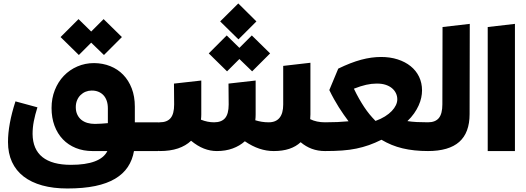

<svg xmlns="http://www.w3.org/2000/svg" viewBox="-20 -867 3017 1102"><path d="M574.7 -757.3 679.7 -654.3 576.7 -551.3 503.4 -622.1 432.6 -551.3 327.6 -654.3 430.7 -757.3 503.4 -686ZM886.7 -165Q896.5 -165 896.5 -154.8V-11.2Q896.5 -6.3 893.8 -3.2Q891.1 0 886.7 0H749Q740.2 51.3 713.6 91.3Q687 131.3 640.6 158.9Q594.2 186.5 526.4 200.7Q458.5 214.8 366.2 214.8Q285.6 214.8 222.4 197.3Q159.2 179.7 115.5 146Q71.8 112.3 48.8 62.5Q25.9 12.7 25.9 -51.8Q25.9 -153.3 68.8 -285.2L194.8 -251Q181.2 -208 174.1 -171.1Q167 -134.3 167 -98.1Q168 -9.8 223.6 34.7Q279.3 79.1 387.2 79.1Q471.7 79.1 524.4 59.1Q577.1 39.1 596.2 0H511.2Q458.5 0 415 -17.6Q371.6 -35.2 340.6 -67.6Q309.6 -100.1 292.7 -145.8Q275.9 -191.4 275.9 -247.1Q275.9 -302.7 294.7 -350.1Q313.5 -397.5 346.4 -431.9Q379.4 -466.3 424.1 -485.6Q468.8 -504.9 520 -504.9Q570.3 -504.4 613 -487.3Q655.8 -470.2 687 -438Q718.3 -405.8 736.1 -359.6Q753.9 -313.5 753.9 -254.9V-165ZM415 -252Q415 -227.5 423.6 -209.5Q432.1 -191.4 446.8 -179.4Q461.4 -167.5 481.4 -161.6Q501.5 -155.8 524.9 -155.8Q542 -155.8 560.8 -157.2Q579.6 -158.7 599.1 -160.2V-245.1Q599.1 -269.5 592.5 -288.6Q585.9 -307.6 573.7 -320.6Q561.5 -333.5 544.9 -340.3Q528.3 -347.2 507.8 -347.2H505.4Q487.8 -347.2 471.4 -340.6Q455.1 -334 442.4 -321.5Q429.7 -309.1 422.4 -291.5Q415 -273.9 415 -252Z M1425.3 -663.6 1530.3 -560.5 1427.2 -457.5 1354 -528.3 1283.2 -457.5 1178.2 -560.5 1281.2 -663.6 1354 -592.3ZM1348.6 -641.1 1243.7 -744.1 1347.7 -847.2 1451.7 -744.1ZM1845.7 -165Q1855.5 -165 1855.5 -154.8V-11.2Q1855.5 -6.3 1852.8 -3.2Q1850.1 0 1845.7 0Q1804.7 0 1769.8 -12.9Q1734.9 -25.9 1705.6 -50.8Q1679.2 -25.9 1640.6 -12.9Q1602.1 0 1551.3 0Q1509.3 0 1468.5 -13.7Q1427.7 -27.3 1385.3 -56.2Q1356 -29.8 1315.4 -14.9Q1274.9 0 1224.6 0Q1186.5 0 1149.9 -14.4Q1113.3 -28.8 1076.7 -59.1Q1046.4 -30.3 1001.7 -15.1Q957 0 896.5 0Q892.1 0 889.4 -3.2Q886.7 -6.3 886.7 -11.2V-154.8Q886.7 -165 896.5 -165Q939 -165 959.2 -189.2Q979.5 -213.4 979.5 -267.1L978.5 -387.2L1135.3 -404.8V-210Q1135.3 -202.6 1134.8 -195.1Q1134.3 -187.5 1133.3 -180.2Q1170.9 -165 1208.5 -165Q1251.5 -165 1272 -189.2Q1292.5 -213.4 1292.5 -267.1L1291.5 -387.2L1447.3 -404.8V-210Q1447.3 -201.7 1446.8 -193.4Q1446.3 -185.1 1445.3 -176.8Q1464.4 -170.9 1482.9 -168Q1501.5 -165 1522.5 -165Q1563.5 -165 1584.5 -190.9Q1605.5 -216.8 1605.5 -267.1V-488.8L1761.7 -506.8V-210Q1761.7 -203.1 1761 -196.5Q1760.3 -189.9 1760.3 -183.1Q1796.4 -165 1845.7 -165Z M2438.5 -165Q2448.2 -165 2448.2 -154.8V-11.2Q2448.2 -6.3 2445.6 -3.2Q2442.9 0 2438.5 0Q2396.5 0 2359.9 -3.9Q2323.2 -7.8 2290.5 -15.6Q2257.8 -23.4 2228 -35.6Q2198.2 -47.9 2169.4 -64.9Q2132.3 -46.4 2097.7 -34.2Q2063 -22 2025.4 -14.2Q1987.8 -6.3 1943.8 -3.2Q1899.9 0 1844.2 0Q1834.5 -1.5 1834.5 -11.2V-154.8Q1834.5 -165 1844.2 -165Q1884.3 -165 1917.2 -166.5Q1950.2 -168 1980.5 -170.9Q1966.3 -189.9 1952.4 -209.7Q1938.5 -229.5 1924.8 -251.2Q1911.1 -272.9 1897.5 -297.4Q1883.8 -321.8 1870.1 -350.1L1921.4 -473.1Q1957.5 -490.7 1990.2 -503.4Q2022.9 -516.1 2053 -524.2Q2083 -532.2 2111.3 -536.1Q2139.6 -540 2167.5 -540Q2219.2 -540 2262.5 -526.1Q2305.7 -512.2 2336.9 -487.1Q2368.2 -461.9 2385.3 -426.5Q2402.3 -391.1 2402.3 -348.1Q2402.3 -328.1 2397.7 -306.2Q2393.1 -284.2 2382.8 -261.5Q2372.6 -238.8 2356.7 -216.1Q2340.8 -193.4 2318.4 -171.9Q2343.8 -168 2372.8 -166.5Q2401.9 -165 2438.5 -165ZM2146 -387.2H2139.2Q2112.8 -387.2 2081.8 -380.4Q2050.8 -373.5 2011.2 -357.9Q2026.4 -326.2 2041 -300.5Q2055.7 -274.9 2070.3 -252.7Q2085 -230.5 2100.8 -211.2Q2116.7 -191.9 2135.3 -172.9Q2166 -184.1 2189.5 -198.7Q2212.9 -213.4 2228.5 -229.7Q2244.1 -246.1 2252.2 -263.2Q2260.3 -280.3 2260.3 -296.9Q2260.3 -315.9 2252.2 -332.5Q2244.1 -349.1 2229.2 -361.3Q2214.4 -373.5 2193.1 -380.4Q2171.9 -387.2 2146 -387.2Z M2435.1 0Q2430.7 0 2428 -3.2Q2425.3 -6.3 2425.3 -11.2L2426.3 -154.8Q2426.3 -165 2436 -165Q2479 -165 2499 -189.7Q2519 -214.4 2519 -268.1L2520 -711.9L2676.3 -730L2675.3 -211.9Q2675.3 -105.5 2616 -52.7Q2556.6 0 2435.1 0Z M2779.3 -711.9 2935.5 -730V0H2779.3Z"/></svg>

Font: DimaExpo
Style: Bold
Weight: 700
Width: 6
Designer: R.Balvardi
Foundry: Dima Software Group
Version: Version 1.00;June 11, 2019;FontCreator 11.5.0.2427 64-bit